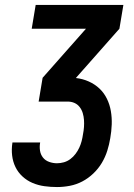

<svg xmlns="http://www.w3.org/2000/svg" viewBox="-20 -755 540 775"><path d="M210 0Q184 0 159 -3.5Q134 -7 111.5 -16.5Q89 -26 71 -42.5Q53 -59 42.5 -80.5Q32 -102 29 -127Q26 -152 30 -178Q30 -178 30 -179Q30 -180 31 -180H142Q142 -180 142 -179.5Q142 -179 142 -179Q139 -163 141.5 -147Q144 -131 153.5 -119Q163 -107 178.5 -101.5Q194 -96 210 -96Q224 -96 238 -100Q252 -104 264 -113Q276 -122 285 -134Q294 -146 300 -159Q306 -172 309.5 -185.5Q313 -199 315 -213Q318 -228 319 -242.5Q320 -257 319 -271Q318 -285 314 -298.5Q310 -312 301.5 -323Q293 -334 280.5 -339.5Q268 -345 253 -345H136L152 -441L327 -639H108L124 -735H478L462 -639L287 -441V-440Q314 -437 338.5 -426Q363 -415 381.5 -397.5Q400 -380 411.5 -356.5Q423 -333 427.5 -306.5Q432 -280 431 -252.5Q430 -225 425 -197Q421 -172 413 -146.5Q405 -121 391 -97.5Q377 -74 356.5 -54.5Q336 -35 312 -22.5Q288 -10 262 -5Q236 0 210 0Z"/></svg>

Font: Iosevka SS04
Style: Bold Italic
Weight: 700
Italic angle: -9°
Monospace: yes
Designer: Belleve Invis
Foundry: Belleve Invis
Version: Version 19.0.0; ttfautohint (v1.8.4)